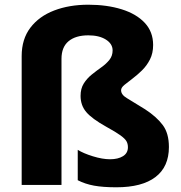

<svg xmlns="http://www.w3.org/2000/svg" viewBox="-20 -785 769 815"><path d="M630 -594Q630 -559 616.5 -532.5Q603 -506 582.5 -486Q562 -466 542 -451Q522 -436 508 -424.5Q494 -413 494 -402Q494 -383 518.5 -368.5Q543 -354 596 -321Q645 -289 671 -254Q697 -219 697 -161Q697 -77 640 -33.5Q583 10 474 10Q417 10 379 3Q341 -4 310 -20V-149Q334 -134 374.5 -121.5Q415 -109 447 -109Q481 -109 502 -122Q523 -135 523 -160Q523 -175 516.5 -186Q510 -197 490.5 -211Q471 -225 431 -247Q370 -281 346 -309.5Q322 -338 322 -378Q322 -409 335.5 -430.5Q349 -452 369.5 -468.5Q390 -485 410.5 -499.5Q431 -514 444.5 -531Q458 -548 458 -571Q458 -599 429.5 -617Q401 -635 355 -635Q301 -635 271 -610Q241 -585 241 -535V0H72V-547Q72 -619 109 -667.5Q146 -716 210 -740.5Q274 -765 355 -765Q434 -765 496.5 -745.5Q559 -726 594.5 -688Q630 -650 630 -594Z"/></svg>

Font: Noto Sans Sinhala UI ExtraBold
Style: Regular
Weight: 800
Designer: Jelle Bosma - Monotype Design Team
Foundry: Monotype Imaging Inc.
Version: Version 2.006; ttfautohint (v1.8.4.7-5d5b)